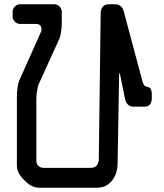

<svg xmlns="http://www.w3.org/2000/svg" viewBox="-20 -774 768 898"><path d="M150 -24V-307Q150 -342 159 -376L260 -598Q269 -633 269 -667V-719Q269 -733 258.5 -743.5Q248 -754 234 -754H74Q60 -754 49.5 -743.5Q39 -733 39 -719V-697Q39 -683 49.5 -672.5Q60 -662 74 -662H147Q174 -662 174 -638Q174 -629 173 -628L68 -393Q59 -359 59 -324V-1Q59 31 84 59L104 79Q132 104 164 104H433Q478 104 504 70.5Q530 37 530 -11L537 -417Q537 -433 539 -433Q541 -433 565 -310Q574 -275 605 -275H655Q687 -275 690 -310V-333Q690 -365 669 -368Q651 -368 644 -402L559 -720Q550 -754 518 -754H488Q457 -754 451 -719L442 -24Q437 11 405 11H185Q169 11 159.5 2Q150 -7 150 -24Z"/></svg>

Font: WDXL Lubrifont SC
Style: Regular
Weight: 400
Designer: [WDXL Lubrifont] Copyright 2020-2022 (c) NightFurySL2001, Skr-ZERO; [ZCOOL QingKe HuangYou] Copyright 2018-2022 (c) The 
Version: Version 2.001;hotconv 1.1.1;makeotfexe 2.6.0